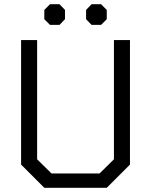

<svg xmlns="http://www.w3.org/2000/svg" viewBox="-20 -890 716 910"><path d="M80 -110V-700H156V-135L224 -68H452L520 -135V-700H596V-110L486 0H190ZM190 -799V-843L217 -870H262L288 -843V-799L262 -772H217ZM388 -799V-843L414 -870H459L486 -843V-799L459 -772H414Z"/></svg>

Font: Chakra Petch
Style: Regular
Weight: 400
Designer: Katatrad Aksorn Co.,Ltd.
Foundry: Cadson Demak Co.,Ltd.
Version: Version 1.000; ttfautohint (v1.6)